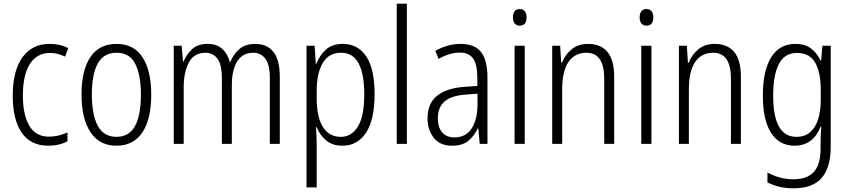

<svg xmlns="http://www.w3.org/2000/svg" viewBox="-20 -780 4597 1041"><path d="M242 10Q146 10 97.5 -61Q49 -132 49 -261Q49 -396 101.5 -469Q154 -542 249 -542Q307 -542 350 -519L333 -473Q293 -493 251 -493Q181 -493 142.5 -434Q104 -375 104 -262Q104 -159 138.5 -99Q173 -39 246 -39Q272 -39 297 -45Q322 -51 346 -62V-14Q301 10 242 10Z M800 -267Q800 -136 752.5 -63Q705 10 611 10Q519 10 470.5 -63.5Q422 -137 422 -267Q422 -399 470 -470.5Q518 -542 612 -542Q706 -542 753 -469Q800 -396 800 -267ZM478 -267Q478 -157 510.5 -97.5Q543 -38 611 -38Q680 -38 712 -96.5Q744 -155 744 -267Q744 -373 713.5 -433.5Q683 -494 612 -494Q542 -494 510 -435.5Q478 -377 478 -267Z M1364 -542Q1428 -542 1462.5 -498.5Q1497 -455 1497 -363V0H1443V-357Q1443 -430 1418.5 -462Q1394 -494 1353 -494Q1296 -494 1266.5 -448Q1237 -402 1237 -316V0H1183V-352Q1183 -430 1159 -462Q1135 -494 1094 -494Q1032 -494 1004 -441Q976 -388 976 -307V0H922V-532H965L972 -446H975Q991 -485 1021.5 -513.5Q1052 -542 1105 -542Q1156 -542 1185.5 -514.5Q1215 -487 1225 -445H1229Q1248 -490 1280 -516Q1312 -542 1364 -542Z M1838 -542Q1921 -542 1966 -474Q2011 -406 2011 -269Q2011 -131 1964.5 -60.5Q1918 10 1837 10Q1781 10 1747 -20Q1713 -50 1697 -90H1693Q1694 -72 1695.5 -50.5Q1697 -29 1697 -8V236H1642V-532H1686L1692 -434H1695Q1713 -480 1747 -511Q1781 -542 1838 -542ZM1829 -494Q1763 -494 1730 -438.5Q1697 -383 1697 -285V-249Q1697 -146 1730.5 -92Q1764 -38 1828 -38Q1886 -38 1920.5 -94Q1955 -150 1955 -269Q1955 -378 1924.5 -436Q1894 -494 1829 -494Z M2186 0H2131V-760H2186Z M2478 -542Q2554 -542 2588.5 -497.5Q2623 -453 2623 -359V0H2581L2573 -85H2571Q2552 -44 2520 -17Q2488 10 2431 10Q2365 10 2331.5 -33Q2298 -76 2298 -139Q2298 -219 2349.5 -260.5Q2401 -302 2497 -309L2568 -314V-355Q2568 -431 2545 -463Q2522 -495 2473 -495Q2420 -495 2358 -461L2340 -504Q2371 -522 2406 -532Q2441 -542 2478 -542ZM2503 -267Q2354 -257 2354 -140Q2354 -88 2378 -61.5Q2402 -35 2444 -35Q2506 -35 2537.5 -84Q2569 -133 2569 -216V-272Z M2798 -731Q2817 -731 2826 -718.5Q2835 -706 2835 -686Q2835 -641 2798 -641Q2780 -641 2770.5 -653Q2761 -665 2761 -686Q2761 -706 2770 -718.5Q2779 -731 2798 -731ZM2825 -532V0H2770V-532Z M3168 -542Q3237 -542 3273.5 -498.5Q3310 -455 3310 -363V0H3256V-353Q3256 -425 3231.5 -459.5Q3207 -494 3160 -494Q3097 -494 3062.5 -444.5Q3028 -395 3028 -294V0H2974V-532H3017L3023 -440H3027Q3043 -482 3078.5 -512Q3114 -542 3168 -542Z M3485 -731Q3504 -731 3513 -718.5Q3522 -706 3522 -686Q3522 -641 3485 -641Q3467 -641 3457.5 -653Q3448 -665 3448 -686Q3448 -706 3457 -718.5Q3466 -731 3485 -731ZM3512 -532V0H3457V-532Z M3855 -542Q3924 -542 3960.5 -498.5Q3997 -455 3997 -363V0H3943V-353Q3943 -425 3918.5 -459.5Q3894 -494 3847 -494Q3784 -494 3749.5 -444.5Q3715 -395 3715 -294V0H3661V-532H3704L3710 -440H3714Q3730 -482 3765.5 -512Q3801 -542 3855 -542Z M4293 -542Q4345 -542 4377 -517.5Q4409 -493 4429 -452H4432L4439 -532H4484V19Q4484 126 4436 183.5Q4388 241 4282 241Q4240 241 4205.5 232.5Q4171 224 4141 209V155Q4174 173 4208.5 182.5Q4243 192 4282 192Q4356 192 4392.5 152Q4429 112 4429 27V-4Q4429 -24 4430 -46Q4431 -68 4433 -93H4429Q4411 -45 4375.5 -17.5Q4340 10 4288 10Q4206 10 4161 -59Q4116 -128 4116 -263Q4116 -396 4161 -469Q4206 -542 4293 -542ZM4301 -493Q4233 -493 4202.5 -432Q4172 -371 4172 -263Q4172 -149 4203.5 -93.5Q4235 -38 4298 -38Q4345 -38 4374 -64.5Q4403 -91 4416.5 -136Q4430 -181 4430 -237V-294Q4430 -387 4400 -440Q4370 -493 4301 -493Z"/></svg>

Font: Noto Sans Sinhala Condensed Light
Style: Regular
Weight: 300
Width: 3
Designer: Jelle Bosma - Monotype Design Team
Foundry: Monotype Imaging Inc.
Version: Version 2.006; ttfautohint (v1.8.4.7-5d5b)